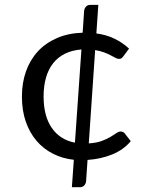

<svg xmlns="http://www.w3.org/2000/svg" viewBox="-20 -647 620 784"><path d="M312.5 -445Q274.5 -442 245.5 -427.8Q216.5 -413.5 197 -388.8Q177.5 -364 167.8 -329.8Q158 -295.5 158 -253Q158 -172.5 191.8 -124.2Q225.5 -76 286 -64.5ZM514 -70.5Q484 -35 437.8 -16.2Q391.5 2.5 337.5 6L331.5 93.5Q330.5 103 324 110.2Q317.5 117.5 306.5 117.5H273.5L281.5 5.5Q235.5 0.5 196.5 -19.2Q157.5 -39 129.2 -72Q101 -105 85.2 -150.5Q69.5 -196 69.5 -253Q69.5 -308.5 86 -355.2Q102.5 -402 134 -436.5Q165.5 -471 211.8 -491.2Q258 -511.5 317.5 -513.5L323.5 -602.5Q324.5 -612.5 331 -619.8Q337.5 -627 348 -627H381.5L373.5 -510.5Q414.5 -505 447.5 -489Q480.5 -473 507 -448.5L484 -417.5Q480 -412 476.2 -409.2Q472.5 -406.5 465.5 -406.5Q459.5 -406.5 451.5 -410.8Q443.5 -415 432.2 -421Q421 -427 405.2 -433Q389.5 -439 368.5 -442.5L342.5 -61.5Q374 -63.5 395 -71.2Q416 -79 430.8 -87.8Q445.5 -96.5 455 -103.2Q464.5 -110 472.5 -110Q478 -110 482.5 -107.8Q487 -105.5 489.5 -102Z"/></svg>

Font: Lato
Style: Regular
Weight: 400
Designer: Lukasz Dziedzic with Adam Twardoch and Botio Nikoltchev
Foundry: tyPoland Lukasz Dziedzic
Version: Version 2.015; 2015-08-06; http://www.latofonts.com/